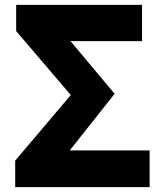

<svg xmlns="http://www.w3.org/2000/svg" viewBox="-20 -764 670 784"><path d="M42 -108 269 -376 46 -637V-744H560V-596H268L448 -381L265 -150H591V0H42Z"/></svg>

Font: KaiGen Gothic KR Heavy
Style: Heavy
Weight: 900
Designer: Ryoko NISHIZUKA  (kana & ideographs); Paul D. Hunt (Latin, Greek & Cyrillic); Wenlong ZHANG  (bopomofo); Sandoll Communi
Foundry: Adobe Systems Incorporated
Version: Version 1.002 March 28, 2018